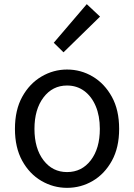

<svg xmlns="http://www.w3.org/2000/svg" viewBox="-20 -892 646 925"><path d="M303 13Q237 13 179.5 -20.5Q122 -54 87 -117.5Q52 -181 52 -271Q52 -362 87 -425.5Q122 -489 179.5 -523Q237 -557 303 -557Q370 -557 427 -523Q484 -489 519 -425.5Q554 -362 554 -271Q554 -181 519 -117.5Q484 -54 427 -20.5Q370 13 303 13ZM303 -63Q374 -63 417.5 -120Q461 -177 461 -271Q461 -334 441 -381Q421 -428 385.5 -454Q350 -480 303 -480Q233 -480 189.5 -422.5Q146 -365 146 -271Q146 -177 189.5 -120Q233 -63 303 -63ZM286 -640 239 -686 398 -872 462 -812Z"/></svg>

Font: Chocolate Classical Sans
Style: Regular
Weight: 400
Designer: 田海東、宇文滿月
Foundry: Moonlit Owen
Version: Version 1.001